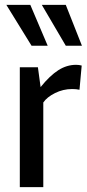

<svg xmlns="http://www.w3.org/2000/svg" viewBox="-20 -765 356 785"><path d="M61 -490H135L146 -409Q184 -456 218.5 -478Q253 -500 291 -500Q303 -500 314 -497L305 -398Q292 -401 275 -401Q238 -401 205 -384.5Q172 -368 157 -346V0H61ZM109 -578 6 -745H104L175 -578ZM249 -578 151 -745H249L315 -578Z"/></svg>

Font: Cabin
Style: Regular
Weight: 400
Designer: Pablo Impallari
Foundry: Pablo Impallari. http://www.impallari.com Igino Marini. http://www.ikern.com
Version: Version 2.200